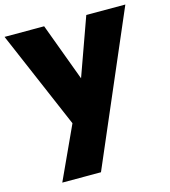

<svg xmlns="http://www.w3.org/2000/svg" viewBox="-125 -657 906 1021"><g transform="rotate(-15 327.5 -147.0)"><path d="M445 -561H660L304 267H91L225 -24L-5 -561H213L331 -243Z"/></g></svg>

Font: SVN-Poppins ExtraBold
Style: Regular
Weight: 800
Designer: Ninad Kale (Devanagari), Jonny Pinhorn (Latin)
Foundry: Indian Type Foundry
Version: Version 3.002 2017; ttfautohint (v1.8.3)